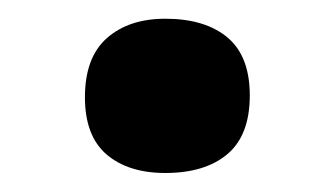

<svg xmlns="http://www.w3.org/2000/svg" viewBox="-20 -408 343 203"><path d="M154.8 -225.1Q115.7 -225.1 92.8 -244.6Q69.8 -264.2 69.8 -305.2Q69.8 -347.2 93 -367.7Q116.2 -388.2 154.8 -388.2Q196.8 -388.2 220.5 -368.4Q244.1 -348.6 244.1 -307.1Q244.1 -265.1 220.5 -245.1Q196.8 -225.1 154.8 -225.1Z"/></svg>

Font: Literata Book
Style: Bold
Weight: 700
Designer: Latin by Veronika Burian and Jose Scaglione. Greek by Irene Vlachou. Cyrillic by Vera Evstafieva
Foundry: TypeTogether
Version: Version 2.003;PS 002.003;hotconv 1.0.88;makeotf.lib2.5.64775